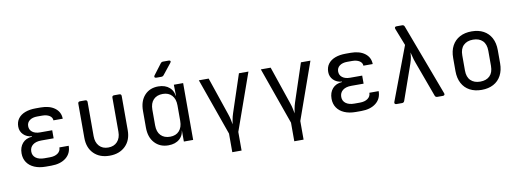

<svg xmlns="http://www.w3.org/2000/svg" viewBox="-70 -1218 4941 1830"><g transform="rotate(-10 2400.0 -302.5)"><path d="M334 7H281Q218 7 171.5 -13Q125 -33 100 -70Q75 -107 75 -157Q75 -217 108 -255Q141 -293 201 -297V-301Q151 -305 119.5 -336.5Q88 -368 88 -414Q88 -460 112 -492Q136 -524 179.5 -540.5Q223 -557 283 -557H330Q416 -557 467 -518.5Q518 -480 519 -415H429Q428 -444 401 -461Q374 -478 330 -478H283Q237 -478 209.5 -457.5Q182 -437 182 -402Q182 -366 209.5 -345Q237 -324 284 -324H401V-246H281Q229 -246 199 -222.5Q169 -199 169 -158Q169 -119 199 -96.5Q229 -74 281 -74H334Q383 -74 411.5 -95Q440 -116 440 -151H530Q530 -78 477 -35.5Q424 7 334 7Z M899 10Q804 10 747 -46.5Q690 -103 690 -200V-530Q690 -550 710 -550H760Q780 -550 780 -530V-200Q780 -140 812 -104.5Q844 -69 899 -69Q955 -69 987.5 -104.5Q1020 -140 1020 -200V-530Q1020 -550 1040 -550H1090Q1110 -550 1110 -530V-200Q1110 -103 1052 -46.5Q994 10 899 10Z M1468 10Q1386 10 1335.5 -45Q1285 -100 1285 -194V-355Q1285 -450 1335 -505Q1385 -560 1468 -560Q1536 -560 1577 -523Q1618 -486 1618 -424L1600 -445H1620L1618 -550H1708V0H1618V-105H1600L1618 -126Q1618 -63 1577 -26.5Q1536 10 1468 10ZM1498 -68Q1554 -68 1586 -103Q1618 -138 1618 -200V-350Q1618 -412 1586 -447Q1554 -482 1498 -482Q1441 -482 1408 -448Q1375 -414 1375 -350V-200Q1375 -136 1408 -102Q1441 -68 1498 -68ZM1465 -645Q1453 -645 1449 -652Q1445 -659 1452 -669L1531 -773Q1540 -785 1555 -785H1609Q1622 -785 1625.5 -778Q1629 -771 1621 -761L1538 -657Q1529 -645 1514 -645Z M2055 180V0L1860 -550H1955L2079 -185Q2091 -151 2096 -124.5Q2101 -98 2104 -81Q2107 -98 2111.5 -124.5Q2116 -151 2127 -185L2248 -550H2340L2145 0V180Z M2655 180V0L2460 -550H2555L2679 -185Q2691 -151 2696 -124.5Q2701 -98 2704 -81Q2707 -98 2711.5 -124.5Q2716 -151 2727 -185L2848 -550H2940L2745 0V180Z M3334 7H3281Q3218 7 3171.5 -13Q3125 -33 3100 -70Q3075 -107 3075 -157Q3075 -217 3108 -255Q3141 -293 3201 -297V-301Q3151 -305 3119.5 -336.5Q3088 -368 3088 -414Q3088 -460 3112 -492Q3136 -524 3179.5 -540.5Q3223 -557 3283 -557H3330Q3416 -557 3467 -518.5Q3518 -480 3519 -415H3429Q3428 -444 3401 -461Q3374 -478 3330 -478H3283Q3237 -478 3209.5 -457.5Q3182 -437 3182 -402Q3182 -366 3209.5 -345Q3237 -324 3284 -324H3401V-246H3281Q3229 -246 3199 -222.5Q3169 -199 3169 -158Q3169 -119 3199 -96.5Q3229 -74 3281 -74H3334Q3383 -74 3411.5 -95Q3440 -116 3440 -151H3530Q3530 -78 3477 -35.5Q3424 7 3334 7Z M3675 0Q3665 0 3660 -6.5Q3655 -13 3659 -23L3854 -541L3789 -707Q3785 -718 3789.5 -724Q3794 -730 3805 -730H3859Q3876 -730 3882 -714L4141 -23Q4145 -13 4140.5 -6.5Q4136 0 4125 0H4071Q4054 0 4048 -16L3923 -357Q3910 -392 3904 -419Q3898 -446 3893 -461Q3893 -446 3889 -419Q3885 -392 3873 -357L3753 -16Q3747 0 3730 0Z M4500 8Q4434 8 4385.5 -18Q4337 -44 4310.5 -93.5Q4284 -143 4284 -212V-338Q4284 -408 4310.5 -457Q4337 -506 4385.5 -532Q4434 -558 4500 -558Q4567 -558 4615 -532Q4663 -506 4689.5 -457Q4716 -408 4716 -338V-212Q4716 -143 4689.5 -93.5Q4663 -44 4614.5 -18Q4566 8 4500 8ZM4500 -72Q4559 -72 4592.5 -105Q4626 -138 4626 -202V-348Q4626 -412 4592.5 -445Q4559 -478 4500 -478Q4442 -478 4408 -445Q4374 -412 4374 -348V-202Q4374 -138 4408 -105Q4442 -72 4500 -72Z"/></g></svg>

Font: Pitagon Sans Mono
Style: Regular
Weight: 400
Monospace: yes
Designer: Travis Tran
Foundry: Pitagon
Version: Version 1.001;gftools[0.9.26]